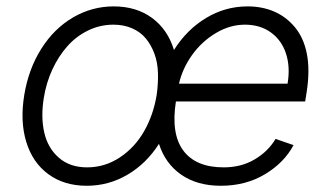

<svg xmlns="http://www.w3.org/2000/svg" viewBox="-20 -573 1035 604"><path d="M252.8 11.4Q181.8 11.4 132.3 -24.9Q82.7 -61.1 62.7 -126.4Q42.6 -191.8 56.5 -275.2Q70 -356.5 110.1 -419.9Q150.2 -483.3 209.7 -518.1Q269.2 -552.9 337.7 -552.9Q408.7 -552.9 458.1 -516.7Q507.5 -480.5 527.3 -415.8Q567.8 -480.1 628.4 -516.5Q688.9 -552.9 758.9 -552.9Q804.3 -552.9 842.2 -536.8Q880 -520.6 907.7 -487.4Q935.4 -454.2 945.3 -403.8Q955.3 -353.3 945 -285.2L940 -253.9H533.4Q517.4 -152.3 556.6 -99.4Q595.9 -46.5 683.6 -46.5Q739 -46.5 781.2 -71.6Q823.5 -96.6 846.9 -136L903.4 -116.5Q874.3 -61.4 813.7 -25Q753.2 11.4 674.7 11.4Q600.5 11.4 550.2 -23.4Q500 -58.2 480.1 -120.4Q440.3 -58.2 381 -23.4Q321.7 11.4 252.8 11.4ZM253.9 -46.5Q310 -46.5 357.1 -77.8Q404.1 -109 433.4 -160.3Q462.7 -211.6 473 -275.2Q478 -311.4 476.9 -344.1Q475.9 -376.8 465.6 -404.5Q455.3 -432.2 438.4 -452.4Q421.5 -472.7 395.4 -484Q369.3 -495.4 337 -495.4Q294.7 -495.4 257.1 -477.1Q219.5 -458.8 191.6 -427.2Q163.7 -395.6 144.5 -354Q125.4 -312.5 117.9 -265.6Q108 -204.9 119.3 -155.7Q130.7 -106.5 165.5 -76.5Q200.3 -46.5 253.9 -46.5ZM543 -309.7H884.6Q893.5 -361.9 879.8 -404.1Q866.1 -446.4 832.2 -470.9Q798.3 -495.4 750.4 -495.4Q703.5 -495.4 659.3 -469.1Q615.1 -442.8 584.7 -400.6Q554.3 -358.3 543 -309.7Z"/></svg>

Font: Karasuma Gothic
Style: Light Italic
Weight: 300
Italic angle: 9.39998°
Designer: Rasmus Andersson / Ryoko Nishizuka
Foundry: rsms
Version: Version 1.00